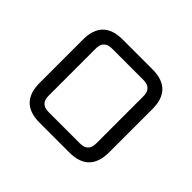

<svg xmlns="http://www.w3.org/2000/svg" viewBox="-103 -813 635 635"><g transform="rotate(45 214.5 -495.5)"><path d="M52 -395V-597Q52 -690 145 -690H284Q377 -690 377 -597V-395Q377 -301 284 -301H145Q52 -301 52 -395ZM103 -385Q103 -347 141 -347H288Q326 -347 326 -385V-606Q326 -644 288 -644H141Q103 -644 103 -606Z"/></g></svg>

Font: Oxanium Light
Style: Regular
Weight: 300
Designer: Severin Meyer
Version: Version 1.000